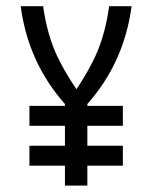

<svg xmlns="http://www.w3.org/2000/svg" viewBox="-20 -582 478 602"><path d="M322.3 -562.5H392.6Q369.1 -385.7 253.9 -255.9L190.4 -259.8Q249 -340.8 279.3 -406.7Q309.6 -472.7 322.3 -562.5ZM183.6 -255.9 219.7 -264.6 253.9 -255.9V0H183.6ZM44.9 -562.5H115.2Q127.9 -472.7 159.2 -406.2Q190.4 -339.8 250 -259.8L183.6 -255.9Q68.4 -385.7 44.9 -562.5ZM365.2 -250V-187.5H72.3V-250ZM365.2 -125V-62.5H72.3V-125Z"/></svg>

Font: Sudo Var
Style: Regular
Weight: 400
Monospace: yes
Designer: Jens Kutilek
Foundry: Jens Kutilek
Version: Version 0.065;FEAKit 1.0